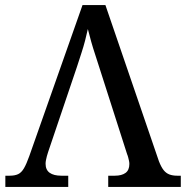

<svg xmlns="http://www.w3.org/2000/svg" viewBox="-20 -734 730 754"><path d="M372 -463Q363 -492 354 -519Q345 -546 338 -571Q331 -596 325 -620Q320 -597 314 -574Q308 -551 300 -526.5Q292 -502 282 -471L169 -137Q166 -129 164 -120.5Q162 -112 160.5 -105Q159 -98 159 -91Q159 -67 175 -55.5Q191 -44 221 -44H248V0H1V-44H18Q38 -44 51 -50Q64 -56 74 -73Q84 -90 95 -121L304 -714H394L604 -101Q613 -78 622.5 -66Q632 -54 645 -49Q658 -44 676 -44H690V0H405V-44H431Q458 -44 473 -55Q488 -66 488 -90Q488 -97 486.5 -103Q485 -109 483.5 -115.5Q482 -122 479 -129Z"/></svg>

Font: ET Text
Style: Regular
Weight: 470
Designer: Monotype Design Team
Foundry: Monotype Imaging Inc.
Version: Version 2.009